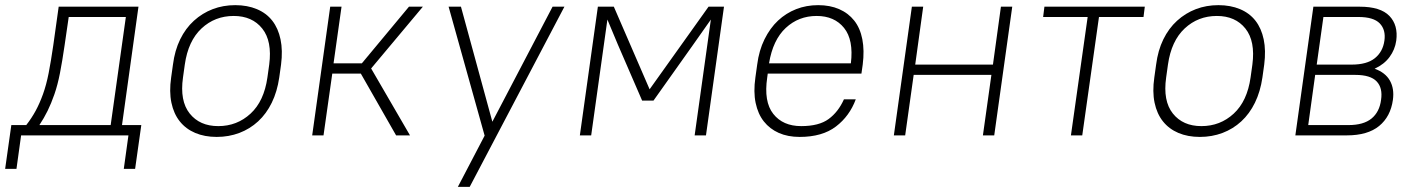

<svg xmlns="http://www.w3.org/2000/svg" viewBox="-50 -526 5510 746"><path d="M449 0H32L14 130H-30L-6 -40H52Q73 -67 88.5 -95.5Q104 -124 117 -160Q130 -196 139 -242Q148 -288 157 -350L178 -500H488L424 -40H499L475 130H431ZM201 -350Q192 -288 183 -242Q174 -196 161.5 -160Q149 -124 135 -95.5Q121 -67 103 -40H380L439 -460H217Z M792 6Q745 6 708.5 -9.5Q672 -25 648.5 -54.5Q625 -84 616 -127Q607 -170 615 -225L622 -275Q629 -330 650 -373Q671 -416 703.5 -445.5Q736 -475 776.5 -490.5Q817 -506 864 -506Q911 -506 948 -490.5Q985 -475 1008 -445.5Q1031 -416 1040 -373Q1049 -330 1042 -275L1035 -225Q1027 -170 1006 -127Q985 -84 953 -54.5Q921 -25 880 -9.5Q839 6 792 6ZM798 -36Q871 -36 923.5 -84.5Q976 -133 989 -225L996 -275Q1008 -366 969 -415Q930 -464 858 -464Q785 -464 733 -415.5Q681 -367 668 -275L661 -225Q648 -134 687 -85Q726 -36 798 -36Z M1352 -240H1241L1207 0H1163L1233 -500H1277L1246 -280H1356L1539 -500H1593L1392 -260L1543 0H1489Z M1833 1 1693 -500H1741L1863 -53L2097 -500H2143L1775 200H1729Z M2351 -352 2310 -450 2247 0H2203L2273 -500H2335L2474 -179L2703 -500H2763L2693 0H2649L2712 -450L2643 -352L2489 -135H2445Z M3057 6Q3011 6 2976 -9.5Q2941 -25 2918 -54Q2895 -83 2886 -126Q2877 -169 2885 -225L2892 -275Q2899 -330 2920.5 -373.5Q2942 -417 2973 -446Q3004 -475 3043.5 -490.5Q3083 -506 3129 -506Q3175 -506 3210.5 -490.5Q3246 -475 3269 -446Q3292 -417 3300.5 -373.5Q3309 -330 3302 -275L3297 -240H2933L2931 -225Q2917 -131 2954.5 -83.5Q2992 -36 3063 -36Q3132 -36 3169.5 -63.5Q3207 -91 3229 -140H3275Q3251 -75 3198 -34.5Q3145 6 3057 6ZM3123 -464Q3053 -464 3003 -417.5Q2953 -371 2938 -280H3256Q3267 -371 3229.5 -417.5Q3192 -464 3123 -464Z M3802 -235H3500L3467 0H3423L3493 -500H3537L3506 -275H3808L3839 -500H3883L3813 0H3769Z M4008 -500H4398L4393 -460H4220L4155 0H4111L4176 -460H4003Z M4612 6Q4565 6 4528.5 -9.5Q4492 -25 4468.5 -54.5Q4445 -84 4436 -127Q4427 -170 4435 -225L4442 -275Q4449 -330 4470 -373Q4491 -416 4523.5 -445.5Q4556 -475 4596.5 -490.5Q4637 -506 4684 -506Q4731 -506 4768 -490.5Q4805 -475 4828 -445.5Q4851 -416 4860 -373Q4869 -330 4862 -275L4855 -225Q4847 -170 4826 -127Q4805 -84 4773 -54.5Q4741 -25 4700 -9.5Q4659 6 4612 6ZM4618 -36Q4691 -36 4743.5 -84.5Q4796 -133 4809 -225L4816 -275Q4828 -366 4789 -415Q4750 -464 4678 -464Q4605 -464 4553 -415.5Q4501 -367 4488 -275L4481 -225Q4468 -134 4507 -85Q4546 -36 4618 -36Z M5053 -500H5233Q5314 -500 5348.5 -464Q5383 -428 5375 -368Q5370 -333 5349 -304.5Q5328 -276 5291 -259Q5333 -244 5350.5 -212.5Q5368 -181 5362 -138Q5353 -73 5308.5 -36.5Q5264 0 5183 0H4983ZM5060 -235 5033 -40H5189Q5248 -40 5279 -65.5Q5310 -91 5316 -138Q5323 -184 5299 -209.5Q5275 -235 5216 -235ZM5092 -460 5066 -275H5202Q5261 -275 5292 -300Q5323 -325 5329 -368Q5335 -410 5311 -435Q5287 -460 5228 -460Z"/></svg>

Font: Retni Sans Light
Style: Italic
Weight: 300
Italic angle: -8°
Designer: Vitaly Kuzmin
Foundry: ParaType Ltd.
Version: Version 1.00;June 10, 2019;FontCreator 11.5.0.2425 64-bit; t